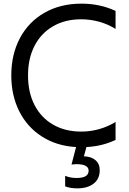

<svg xmlns="http://www.w3.org/2000/svg" viewBox="-20 -797 711 1055"><path d="M338 227V169Q365 181 401 181Q467 181 467 141Q467 105 399 105Q391 105 373 107L398 11Q291 5 210 -47Q129 -99 85.5 -186Q42 -273 42 -383Q42 -498 89.5 -587.5Q137 -677 224.5 -727Q312 -777 428 -777Q529 -777 615 -737V-638Q574 -664 525 -677.5Q476 -691 426 -691Q338 -691 272 -653Q206 -615 170 -545.5Q134 -476 134 -383Q134 -289 170 -219.5Q206 -150 272 -112Q338 -74 426 -74Q478 -74 526.5 -88Q575 -102 615 -127V-28Q540 7 455 11L441 62Q481 63 504.5 83Q528 103 528 138Q528 186 494.5 212Q461 238 405 238Q366 238 338 227Z"/></svg>

Font: Application
Style: Regular
Weight: 400
Designer: Wei Huang
Foundry: Wei Huang
Version: Version 0.012